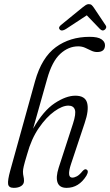

<svg xmlns="http://www.w3.org/2000/svg" viewBox="-20 -900 533 928"><path d="M111 -154Q98.5 -113 94.8 -96.5Q91 -80 91 -70.5Q91 -57.5 93.5 -47.8Q96 -38 96 -26Q96 -10 82.5 -1Q69 8 46.5 8Q22 8 19.2 -10.2Q16.5 -28.5 29.5 -75.5L149.5 -508Q181.5 -622 249.8 -672Q318 -722 413.5 -722Q453.5 -722 470.5 -710Q487.5 -698 487.5 -681.5Q487.5 -648.5 449.5 -648.5Q434.5 -648.5 420.5 -655.5Q406.5 -662.5 391.2 -669.2Q376 -676 358 -676Q310.5 -676 271 -639.5Q231.5 -603 208 -519L140 -278Q189.5 -365 244.5 -401.2Q299.5 -437.5 344 -437.5Q392 -437.5 401.2 -402.2Q410.5 -367 389 -304.5L323.5 -108Q301.5 -41.5 329.5 -41.5Q339.5 -41.5 351.8 -48Q364 -54.5 379 -73Q390 -85 397 -81Q411.5 -75 397.5 -50.5Q361 8 302 8Q267.5 8 258.2 -17.8Q249 -43.5 263.5 -89L332.5 -301.5Q348.5 -350.5 341.8 -370Q335 -389.5 310.5 -389.5Q281.5 -389.5 242.8 -361.8Q204 -334 167.8 -281.5Q131.5 -229 111 -154ZM485 -755.5Q475 -748 463 -760L399.5 -826L299 -760Q278.5 -747 269 -757Q260 -767 274.5 -779L377.5 -863Q387 -870.5 394 -875.2Q401 -880 409 -880Q418 -880 423 -875.5Q428 -871 433.5 -863L491 -777Q495 -770.5 492.5 -764.5Q490 -758.5 485 -755.5Z"/></svg>

Font: Fraunces 144pt SuperSoft Light
Style: Italic
Weight: 300
Italic angle: -16°
Version: Version 1.000;[b76b70a41]